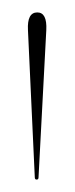

<svg xmlns="http://www.w3.org/2000/svg" viewBox="-20 -789 120 309"><path d="M39 -500Q36 -500 36 -503.5L25 -740.5Q23.5 -769 40 -769Q56 -769 54.5 -740.5L42 -503.5Q42 -500 39 -500Z"/></svg>

Font: Fraunces 144pt S000 Thin
Style: Regular
Weight: 100
Version: Version 1.000; ttfautohint (v1.8.3)